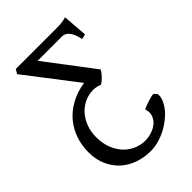

<svg xmlns="http://www.w3.org/2000/svg" viewBox="-212 -546 873 873"><g transform="rotate(-45 224.5 -109.0)"><path d="M19.5 46.9Q19.5 3.4 33 -35.9Q46.4 -75.2 72.5 -106.7Q98.6 -138.2 137.7 -159.9Q176.8 -181.6 228.5 -189.9L41.5 -433.1L53.7 -454.1H319.3Q331.1 -454.1 340.6 -454.8Q350.1 -455.6 359.1 -457.3Q368.2 -459 378.4 -461.9L387.7 -342.8L363.8 -336.9Q358.9 -359.4 352.3 -373.8Q345.7 -388.2 338.1 -396.2Q330.6 -404.3 322.5 -407.2Q314.5 -410.2 306.6 -410.2H150.4L325.2 -179.7Q322.3 -173.8 316.7 -166.3Q311 -158.7 304.2 -151.6Q297.4 -144.5 290.3 -138.7Q283.2 -132.8 276.9 -129.4Q269 -133.3 257.8 -135.7Q246.6 -138.2 235.4 -138.2Q204.1 -138.2 178 -125.2Q151.9 -112.3 132.8 -90.3Q113.8 -68.4 103.3 -39.1Q92.8 -9.8 92.8 22.9Q92.8 65.4 106 97.4Q119.1 129.4 140.1 150.6Q161.1 171.9 187.3 182.4Q213.4 192.9 238.8 192.9Q260.7 192.9 282 186Q303.2 179.2 318.6 166.3Q334 153.3 340.8 134.5Q347.7 115.7 339.8 91.8Q348.1 87.9 357.9 84Q367.7 80.1 377.9 76.9Q388.2 73.7 397.9 71.3Q407.7 68.8 416.5 68.4L429.7 83Q431.6 100.1 424.1 118.9Q416.5 137.7 402.3 155.5Q388.2 173.3 367.9 189.5Q347.7 205.6 324.2 217.8Q300.8 230 274.9 237.1Q249 244.1 223.6 244.1Q182.6 244.1 145.5 231.2Q108.4 218.3 80.6 193.4Q52.7 168.5 36.1 131.6Q19.5 94.7 19.5 46.9Z"/></g></svg>

Font: Noto Serif Devanagari
Style: Regular
Weight: 400
Designer: Monotype Design Team
Foundry: Monotype Imaging Inc.
Version: Version 1.01